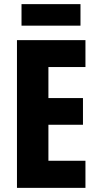

<svg xmlns="http://www.w3.org/2000/svg" viewBox="-20 -908 474 928"><path d="M369 -888H84V-784H369ZM393 0V-131H214V-305H381V-434H214V-584H393V-714H62V0Z"/></svg>

Font: Noto Sans Khmer UI ExtraCondensed ExtraBold
Style: Regular
Weight: 800
Width: 2
Designer: Danh Hong and the Monotype Design Team
Foundry: Monotype Imaging Inc.
Version: Version 2.002